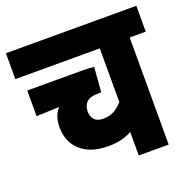

<svg xmlns="http://www.w3.org/2000/svg" viewBox="-114 -733 837 844"><g transform="rotate(-20 305.0 -311.0)"><path d="M610 -501H535V0H395V-110Q350 -84 285 -84Q202 -84 156 -125Q110 -166 110 -236Q110 -288 139 -320L32 -316V-436H295Q323 -436 344 -433L335 -317H320Q282 -317 266 -301Q250 -285 250 -258Q250 -234 263.5 -219.5Q277 -205 305 -205Q334 -205 356 -217.5Q378 -230 395 -250V-501H0V-622H610Z"/></g></svg>

Font: Noto Sans Condensed ExtraBold
Style: Regular
Weight: 800
Width: 3
Designer: Monotype Design Team
Foundry: Monotype Imaging Inc.
Version: Version 2.013; ttfautohint (v1.8.4.7-5d5b)